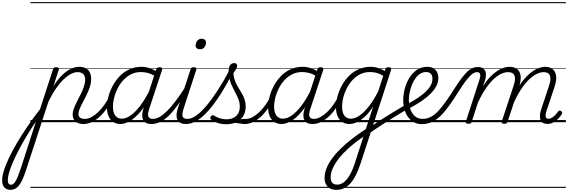

<svg xmlns="http://www.w3.org/2000/svg" viewBox="-285 -1145 5322 1799"><path d="M-188 634Q-209 634 -226.5 624.5Q-244 615 -254.5 595Q-265 575 -265 545Q-265 507 -249 454.5Q-233 402 -202 336.5Q-171 271 -127 196Q-83 121 -28.5 41Q26 -39 90 -122L211 -494Q215 -506 221 -510.5Q227 -515 240 -515Q257 -515 263.5 -509.5Q270 -504 266 -492L216 -339Q258 -404 299.5 -443.5Q341 -483 381 -501Q421 -519 456 -519Q494 -519 519 -505.5Q544 -492 556.5 -466.5Q569 -441 569 -405Q569 -369 557 -331.5Q545 -294 527.5 -258Q510 -222 492 -188.5Q474 -155 462 -126.5Q450 -98 450 -76Q450 -54 465.5 -42.5Q481 -31 512 -31Q521 -31 525 -23.5Q529 -16 527 -7Q525 2 518 9.5Q511 17 498 17Q448 17 422 -7Q396 -31 396 -73Q396 -100 408 -131Q420 -162 437.5 -196Q455 -230 472.5 -265Q490 -300 501.5 -334Q513 -368 513 -399Q513 -432 495.5 -450.5Q478 -469 441 -469Q412 -469 378.5 -451.5Q345 -434 309 -399Q273 -364 237 -312Q201 -260 168 -190L-39 443Q-62 515 -84.5 557Q-107 599 -132 616.5Q-157 634 -188 634ZM-182 586Q-170 586 -159.5 577.5Q-149 569 -138 550.5Q-127 532 -114.5 500.5Q-102 469 -87 423L52 -7Q5 63 -36 130.5Q-77 198 -109 260Q-141 322 -164.5 376Q-188 430 -200 472.5Q-212 515 -212 542Q-212 564 -204 575Q-196 586 -182 586ZM0 605H654V615H0ZM0 -20H654V0H0ZM0 -505H654V-500H0ZM0 -1125H654V-1115H0Z M497 17Q486 17 481.5 9.5Q477 2 478.5 -7Q480 -16 488.5 -23.5Q497 -31 512 -31Q540 -31 571 -47.5Q602 -64 633 -93Q664 -122 692 -161.5Q720 -201 743 -247Q748 -257 757 -256.5Q766 -256 772.5 -249.5Q779 -243 774 -233Q749 -179 718 -133Q687 -87 651 -53.5Q615 -20 576.5 -1.5Q538 17 497 17ZM654 605V615ZM654 -20V0ZM654 -505V-500ZM654 -1125V-1115Z M843 17Q804 17 775.5 -2Q747 -21 732 -57Q717 -93 717 -141Q717 -185 730 -236Q743 -287 769 -337Q795 -387 834 -428.5Q873 -470 925 -494.5Q977 -519 1042 -519Q1080 -519 1119.5 -505.5Q1159 -492 1190 -469L1178 -425Q1136 -452 1102 -461Q1068 -470 1037 -470Q985 -470 943 -449Q901 -428 869 -392.5Q837 -357 816 -314.5Q795 -272 784 -228Q773 -184 773 -146Q773 -111 782.5 -86Q792 -61 810.5 -47Q829 -33 857 -33Q894 -33 937.5 -62.5Q981 -92 1027.5 -152.5Q1074 -213 1120 -305L1134 -266Q1084 -161 1031.5 -99Q979 -37 931 -10Q883 17 843 17ZM1131 17Q1103 17 1084 7Q1065 -3 1056 -22Q1047 -41 1047.5 -67Q1048 -93 1058 -125L1178 -494Q1183 -506 1189.5 -510.5Q1196 -515 1209 -515Q1227 -515 1232 -507.5Q1237 -500 1233 -488L1112 -122Q1096 -73 1105.5 -52Q1115 -31 1146 -31Q1155 -31 1159 -23.5Q1163 -16 1161.5 -7Q1160 2 1152.5 9.5Q1145 17 1131 17ZM654 605H1289V615H654ZM654 -20H1289V0H654ZM654 -505H1289V-500H654ZM654 -1125H1289V-1115H654Z M1132 17Q1121 17 1116.5 9.5Q1112 2 1113.5 -7Q1115 -16 1123.5 -23.5Q1132 -31 1147 -31Q1177 -31 1209.5 -49Q1242 -67 1279.5 -104Q1317 -141 1359.5 -197Q1402 -253 1451 -330Q1458 -341 1467 -339.5Q1476 -338 1481 -330Q1486 -322 1480 -312Q1427 -225 1381.5 -162Q1336 -99 1295 -59.5Q1254 -20 1214 -1.5Q1174 17 1132 17ZM1289 605V615ZM1289 -20V0ZM1289 -505V-500ZM1289 -1125V-1115Z M1457 17Q1427 17 1407 7Q1387 -3 1377.5 -22.5Q1368 -42 1369 -69.5Q1370 -97 1382 -132L1500 -494Q1504 -506 1510 -510.5Q1516 -515 1530 -515Q1546 -515 1552 -509Q1558 -503 1554 -491L1436 -129Q1419 -78 1426 -54.5Q1433 -31 1471 -31Q1482 -31 1486 -23.5Q1490 -16 1488.5 -7Q1487 2 1479 9.5Q1471 17 1457 17ZM1588 -683Q1571 -683 1559.5 -692Q1548 -701 1548 -719Q1548 -743 1563 -762.5Q1578 -782 1605 -782Q1623 -782 1634 -773Q1645 -764 1645 -745Q1645 -722 1630.5 -702.5Q1616 -683 1588 -683ZM1289 605H1614V615H1289ZM1289 -20H1614V0H1289ZM1289 -505H1614V-500H1289ZM1289 -1125H1614V-1115H1289Z M1457 17Q1446 17 1442 9.5Q1438 2 1440.5 -7Q1443 -16 1451 -23.5Q1459 -31 1472 -31Q1510 -31 1555.5 -63.5Q1601 -96 1651.5 -156.5Q1702 -217 1757 -302Q1812 -387 1868 -493Q1874 -503 1883.5 -502Q1893 -501 1899 -492Q1905 -483 1899 -470Q1841 -356 1784 -266Q1727 -176 1672 -113Q1617 -50 1563.5 -16.5Q1510 17 1457 17ZM1614 605V615ZM1614 -20V0ZM1614 -505V-500ZM1614 -1125V-1115Z M2008 17Q1991 17 1972 13.5Q1953 10 1930 7.5Q1907 5 1877 7L1904 -16Q1933 -22 1954 -25.5Q1975 -29 1992 -30Q2009 -31 2022 -31Q2031 -31 2035 -23.5Q2039 -16 2037 -7Q2035 2 2027.5 9.5Q2020 17 2008 17ZM1834 19Q1790 19 1752.5 6.5Q1715 -6 1693 -24Q1685 -32 1685 -40.5Q1685 -49 1693 -57Q1702 -66 1709 -66Q1716 -66 1727 -58Q1749 -45 1776.5 -36Q1804 -27 1835 -27Q1896 -27 1929 -59Q1962 -91 1962 -147Q1962 -174 1954.5 -199Q1947 -224 1935 -248.5Q1923 -273 1909.5 -298Q1896 -323 1884 -350.5Q1872 -378 1864.5 -409Q1857 -440 1857 -476Q1857 -516 1871.5 -535Q1886 -554 1910 -554Q1924 -554 1930.5 -546.5Q1937 -539 1937 -529Q1937 -516 1928.5 -500.5Q1920 -485 1901 -460Q1904 -427 1913 -399.5Q1922 -372 1935 -347.5Q1948 -323 1962.5 -300.5Q1977 -278 1989.5 -254Q2002 -230 2009.5 -204Q2017 -178 2017 -147Q2017 -71 1967.5 -26Q1918 19 1834 19ZM1614 605H2164V615H1614ZM1614 -20H2164V0H1614ZM1614 -505H2164V-500H1614ZM1614 -1125H2164V-1115H1614Z M2007 17Q1996 17 1991.5 9.5Q1987 2 1988.5 -7Q1990 -16 1998.5 -23.5Q2007 -31 2022 -31Q2050 -31 2081 -47.5Q2112 -64 2143 -93Q2174 -122 2202 -161.5Q2230 -201 2253 -247Q2258 -257 2267 -256.5Q2276 -256 2282.5 -249.5Q2289 -243 2284 -233Q2259 -179 2228 -133Q2197 -87 2161 -53.5Q2125 -20 2086.5 -1.5Q2048 17 2007 17ZM2164 605V615ZM2164 -20V0ZM2164 -505V-500ZM2164 -1125V-1115Z M2353 17Q2314 17 2285.5 -2Q2257 -21 2242 -57Q2227 -93 2227 -141Q2227 -185 2240 -236Q2253 -287 2279 -337Q2305 -387 2344 -428.5Q2383 -470 2435 -494.5Q2487 -519 2552 -519Q2590 -519 2629.5 -505.5Q2669 -492 2700 -469L2688 -425Q2646 -452 2612 -461Q2578 -470 2547 -470Q2495 -470 2453 -449Q2411 -428 2379 -392.5Q2347 -357 2326 -314.5Q2305 -272 2294 -228Q2283 -184 2283 -146Q2283 -111 2292.5 -86Q2302 -61 2320.5 -47Q2339 -33 2367 -33Q2404 -33 2447.5 -62.5Q2491 -92 2537.5 -152.5Q2584 -213 2630 -305L2644 -266Q2594 -161 2541.5 -99Q2489 -37 2441 -10Q2393 17 2353 17ZM2641 17Q2613 17 2594 7Q2575 -3 2566 -22Q2557 -41 2557.5 -67Q2558 -93 2568 -125L2688 -494Q2693 -506 2699.5 -510.5Q2706 -515 2719 -515Q2737 -515 2742 -507.5Q2747 -500 2743 -488L2622 -122Q2606 -73 2615.5 -52Q2625 -31 2656 -31Q2665 -31 2669 -23.5Q2673 -16 2671.5 -7Q2670 2 2662.5 9.5Q2655 17 2641 17ZM2164 605H2799V615H2164ZM2164 -20H2799V0H2164ZM2164 -505H2799V-500H2164ZM2164 -1125H2799V-1115H2164Z M2642 17Q2631 17 2626.5 9.5Q2622 2 2623.5 -7Q2625 -16 2633.5 -23.5Q2642 -31 2657 -31Q2685 -31 2716 -47.5Q2747 -64 2778 -93Q2809 -122 2837 -161.5Q2865 -201 2888 -247Q2893 -257 2902 -256.5Q2911 -256 2917.5 -249.5Q2924 -243 2919 -233Q2894 -179 2863 -133Q2832 -87 2796 -53.5Q2760 -20 2721.5 -1.5Q2683 17 2642 17ZM2799 605V615ZM2799 -20V0ZM2799 -505V-500ZM2799 -1125V-1115Z M2866 634Q2813 634 2784.5 603.5Q2756 573 2756 524Q2756 480 2773.5 434.5Q2791 389 2824 343Q2857 297 2904.5 250Q2952 203 3011 158Q3034 140 3056 124Q3078 108 3100 93Q3122 78 3143 64L3212 -148Q3173 -88 3133 -51.5Q3093 -15 3056.5 1Q3020 17 2989 17Q2950 17 2921.5 -2Q2893 -21 2878 -57Q2863 -93 2863 -141Q2863 -186 2876 -237.5Q2889 -289 2915 -338.5Q2941 -388 2980 -429Q3019 -470 3071.5 -494.5Q3124 -519 3189 -519Q3210 -519 3233 -514.5Q3256 -510 3278.5 -501Q3301 -492 3320 -479L3326 -496Q3329 -507 3335.5 -511Q3342 -515 3355 -515Q3373 -515 3378 -507.5Q3383 -500 3379 -488L3094 385Q3074 446 3051 492.5Q3028 539 3000.5 570.5Q2973 602 2939.5 618Q2906 634 2866 634ZM2874 585Q2908 585 2938 561.5Q2968 538 2994 492Q3020 446 3041 380L3120 136Q3107 145 3092 156Q3077 167 3062 177.5Q3047 188 3033 199Q2979 243 2937.5 285.5Q2896 328 2868.5 368.5Q2841 409 2827 446Q2813 483 2813 517Q2813 538 2819.5 553.5Q2826 569 2839.5 577Q2853 585 2874 585ZM3003 -33Q3040 -33 3082 -61Q3124 -89 3169.5 -146Q3215 -203 3259 -290L3306 -435Q3270 -456 3240 -463Q3210 -470 3183 -470Q3131 -470 3089 -449Q3047 -428 3015.5 -392.5Q2984 -357 2962.5 -314.5Q2941 -272 2930.5 -228Q2920 -184 2920 -146Q2920 -111 2929 -86Q2938 -61 2957 -47Q2976 -33 3003 -33ZM2799 605H3434V615H2799ZM2799 -20H3434V0H2799ZM2799 -505H3434V-500H2799ZM2799 -1125H3434V-1115H2799Z M3527 -120Q3467 -85 3406 -47Q3345 -9 3285 30Q3225 69 3169 109Q3163 113 3158.5 108Q3154 103 3152 93.5Q3150 84 3153.5 73.5Q3157 63 3167 56Q3220 19 3277.5 -18Q3335 -55 3396 -92Q3457 -129 3518 -165Q3523 -169 3528 -164Q3533 -159 3535 -150.5Q3537 -142 3535.5 -133Q3534 -124 3527 -120ZM3434 605V615ZM3434 -20V0ZM3434 -505V-500ZM3434 -1125V-1115Z M3511 -158Q3549 -178 3592.5 -204Q3636 -230 3676 -261.5Q3716 -293 3741.5 -329.5Q3767 -366 3767 -407Q3767 -436 3752.5 -453Q3738 -470 3707 -470Q3696 -470 3691.5 -477Q3687 -484 3688.5 -494Q3690 -504 3697.5 -511.5Q3705 -519 3718 -519Q3753 -519 3776 -505.5Q3799 -492 3810.5 -468.5Q3822 -445 3822 -415Q3822 -374 3803 -338Q3784 -302 3752 -270Q3720 -238 3681.5 -210Q3643 -182 3603 -159.5Q3563 -137 3528 -118ZM3434 605H3878V615H3434ZM3434 -20H3878V0H3434ZM3434 -505H3878V-500H3434ZM3434 -1125H3878V-1115H3434Z M3665 18Q3634 18 3607.5 7Q3581 -4 3559.5 -24Q3538 -44 3523 -72Q3508 -100 3500.5 -134Q3493 -168 3493 -207Q3493 -257 3507 -311.5Q3521 -366 3549 -413Q3577 -460 3619.5 -489.5Q3662 -519 3719 -519Q3729 -519 3733 -511.5Q3737 -504 3735 -494Q3733 -484 3725.5 -477Q3718 -470 3707 -470Q3675 -470 3649.5 -452.5Q3624 -435 3604.5 -406.5Q3585 -378 3572 -343.5Q3559 -309 3552.5 -273.5Q3546 -238 3546 -208Q3546 -170 3555 -137.5Q3564 -105 3580.5 -81Q3597 -57 3620.5 -44Q3644 -31 3674 -31Q3715 -31 3751 -49.5Q3787 -68 3822 -105.5Q3857 -143 3896 -198.5Q3935 -254 3981 -327Q4020 -387 4049.5 -424.5Q4079 -462 4102.5 -482Q4126 -502 4147.5 -509.5Q4169 -517 4191 -517Q4201 -517 4205.5 -509.5Q4210 -502 4208 -493Q4206 -484 4199 -476.5Q4192 -469 4181 -469Q4168 -469 4152.5 -460Q4137 -451 4117 -431Q4097 -411 4072 -377Q4047 -343 4016 -294Q3966 -214 3923.5 -155Q3881 -96 3841 -57.5Q3801 -19 3758.5 -0.5Q3716 18 3665 18ZM3878 605H4003V615H3878ZM3878 -20H4003V0H3878ZM3878 -505H4003V-500H3878ZM3878 -1125H4003V-1115H3878Z M4104 15Q4092 15 4084.5 10Q4077 5 4080 -6L4206 -394Q4219 -433 4213.5 -451Q4208 -469 4185 -469Q4175 -469 4171.5 -476.5Q4168 -484 4169.5 -493Q4171 -502 4177.5 -509.5Q4184 -517 4194 -517Q4217 -517 4233 -509.5Q4249 -502 4258 -487Q4267 -472 4268 -451Q4269 -430 4263 -404L4241 -337Q4273 -388 4306 -422.5Q4339 -457 4371 -478.5Q4403 -500 4432.5 -509.5Q4462 -519 4488 -519Q4534 -519 4561 -497.5Q4588 -476 4593 -433.5Q4598 -391 4578 -329L4471 -4Q4467 6 4461 10.5Q4455 15 4440 15Q4428 15 4420 10Q4412 5 4416 -6L4527 -341Q4541 -381 4540.5 -409.5Q4540 -438 4524.5 -453.5Q4509 -469 4474 -469Q4445 -469 4410.5 -453Q4376 -437 4339.5 -403Q4303 -369 4265.5 -314Q4228 -259 4192 -181L4135 -4Q4132 6 4125.5 10.5Q4119 15 4104 15ZM4845 16Q4818 16 4801.5 6Q4785 -4 4778.5 -23Q4772 -42 4774.5 -68.5Q4777 -95 4788 -127L4859 -341Q4873 -381 4872.5 -409.5Q4872 -438 4857 -453.5Q4842 -469 4808 -469Q4779 -469 4744.5 -452.5Q4710 -436 4672.5 -400.5Q4635 -365 4597.5 -308.5Q4560 -252 4524 -171H4500Q4532 -263 4572.5 -328.5Q4613 -394 4657 -436.5Q4701 -479 4744 -499Q4787 -519 4823 -519Q4867 -519 4893.5 -497Q4920 -475 4925.5 -433Q4931 -391 4910 -329L4837 -110Q4828 -84 4827 -66.5Q4826 -49 4832.5 -40.5Q4839 -32 4853 -32Q4870 -32 4886.5 -42Q4903 -52 4918 -68Q4933 -84 4943 -99Q4949 -106 4955.5 -108.5Q4962 -111 4971 -105Q4982 -98 4983 -91Q4984 -84 4979 -76Q4968 -57 4948 -35.5Q4928 -14 4902 1Q4876 16 4845 16ZM4003 605H5017V615H4003ZM4003 -20H5017V0H4003ZM4003 -505H5017V-500H4003ZM4003 -1125H5017V-1115H4003Z"/></svg>

Font: Playwrite CU Guides
Style: Regular
Weight: 400
Designer: Veronika Burian, José Scaglione
Foundry: TypeTogether
Version: Version 1.003